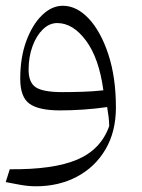

<svg xmlns="http://www.w3.org/2000/svg" viewBox="-20 -381 497 672"><path d="M105.5 271Q80.1 271 52 266.1Q23.9 261.2 0 256.3L14.2 211.4Q167.5 212.9 250.5 177.5Q333.5 142.1 362.3 60.1Q361.8 41.5 359.9 26.6Q357.9 11.7 355 -6.3Q315.4 -0.5 273.2 2.4Q231 5.4 190.4 5.4Q115.2 5.4 83 -18.1Q50.8 -41.5 50.8 -105.5Q50.8 -179.7 72 -237.3Q93.3 -294.9 127.2 -327.9Q161.1 -360.8 199.7 -360.8Q248.5 -360.8 290.8 -315.7Q333 -270.5 359.4 -190.2Q385.7 -109.9 385.7 -4.9Q385.7 79.6 349.4 141.6Q313 203.6 249.5 237.3Q186 271 105.5 271ZM341.8 -64.9Q326.7 -177.2 281 -238.8Q235.4 -300.3 180.2 -300.3Q152.8 -300.3 130.1 -278.3Q107.4 -256.3 93.8 -219.2Q80.1 -182.1 80.1 -136.7Q80.1 -91.8 105.7 -75.2Q131.3 -58.6 198.2 -58.6Q231 -58.6 269 -59.8Q307.1 -61 341.8 -64.9Z"/></svg>

Font: Pinar-FD Light
Style: Regular
Weight: 300
Designer: Amin Abedi
Version: Version 2.000